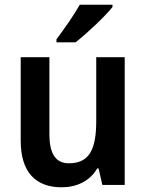

<svg xmlns="http://www.w3.org/2000/svg" viewBox="-20 -786 621 816"><path d="M458 -756V-766H319C294 -721 252 -662 220 -619V-606H301C349 -643 428 -718 458 -756ZM510 -543H389V-272C389 -155 362 -92 273 -92C216 -92 190 -133 190 -216V-543H68V-188C68 -56 130 10 242 10C305 10 362 -16 393 -70H399L415 0H510Z"/></svg>

Font: Noto Sans Lao Looped SemiCondensed SemiBold
Style: Regular
Weight: 600
Width: 4
Designer: Mark Frömberg, Ben Mitchell
Foundry: The Fontpad Ltd
Version: Version 1.002